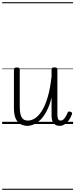

<svg xmlns="http://www.w3.org/2000/svg" viewBox="-20 -1130 686 1750"><path d="M230 17Q197 17 169 2.5Q141 -12 124 -47.5Q107 -83 107 -145V-496Q107 -506 113.5 -510.5Q120 -515 133 -515Q147 -515 153.5 -510.5Q160 -506 160 -496V-155Q160 -113 167.5 -85.5Q175 -58 191 -44.5Q207 -31 235 -31Q268 -31 301 -53Q334 -75 363.5 -122.5Q393 -170 415.5 -247Q438 -324 450 -434V-497Q450 -507 456.5 -511.5Q463 -516 477 -516Q490 -516 496.5 -511.5Q503 -507 503 -497V-89Q503 -72 505.5 -59Q508 -46 514 -38.5Q520 -31 532 -31Q545 -31 555 -38.5Q565 -46 575.5 -62Q586 -78 597 -104Q600 -112 606.5 -113.5Q613 -115 623 -111Q633 -108 636 -101.5Q639 -95 636 -89Q624 -55 606 -31.5Q588 -8 567.5 4.5Q547 17 524 17Q505 17 491.5 11Q478 5 468.5 -6.5Q459 -18 454.5 -36Q450 -54 450 -78V-242Q432 -168 405.5 -118Q379 -68 349 -38.5Q319 -9 288 4Q257 17 230 17ZM0 590H646V600H0ZM0 -20H646V0H0ZM0 -505H646V-500H0ZM0 -1110H646V-1100H0Z"/></svg>

Font: Playwrite FR Moderne Guides
Style: Regular
Weight: 400
Designer: Veronika Burian, José Scaglione
Foundry: TypeTogether
Version: Version 1.003